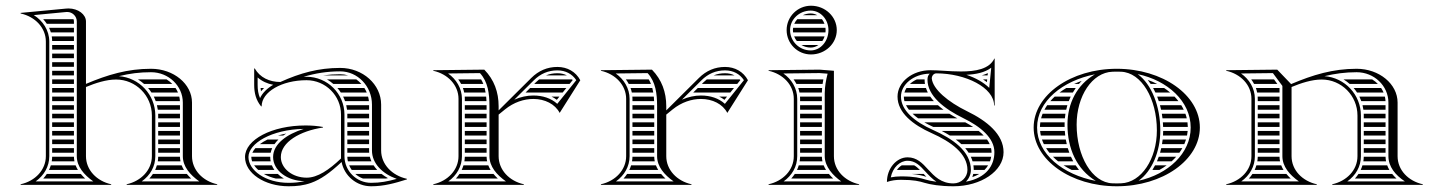

<svg xmlns="http://www.w3.org/2000/svg" viewBox="-20 -645 5027 670"><path d="M561.2 -368H461.3C469 -363.3 476.2 -357.9 482.9 -352H581.3C575.4 -358.1 568.6 -363.5 561.2 -368ZM592.5 -338H496.6C501 -332.9 505 -327.6 508.6 -322H601.1C598.7 -327.6 595.9 -333 592.5 -338ZM605.6 -308H516.6C519.2 -302.8 521.4 -297.5 523.4 -292H607.9C607.6 -297.5 606.8 -302.8 605.6 -308ZM608 -202V-218H532V-202ZM608 -188H532V-172H608ZM608 -158H532V-142H608ZM608 -128H532V-112H608ZM608 -278H527.6C528.9 -272.8 530 -267.4 530.7 -262H608ZM608 -248H531.9C532 -246 532 -244 532 -242V-232H608ZM609.8 -82C608.7 -87.1 608.1 -92.5 608 -98H532C531.9 -92.5 531.4 -87.2 530.6 -82ZM613.9 -68H527.4C525.8 -62.5 523.8 -57.1 521.4 -52H621.9C618.7 -57.1 616 -62.5 613.9 -68ZM631.9 -38H513.6C509.9 -32.4 505.7 -27 501.1 -22H647.1C641.6 -27.2 636.5 -32.5 631.9 -38ZM239.8 -82C238.7 -87.1 238.1 -92.5 238 -98H162C161.9 -92.6 161.4 -87.2 160.5 -82ZM243.9 -68H157.3C155.6 -62.5 153.5 -57.1 151.1 -52H251.9C248.7 -57.1 246.1 -62.5 243.9 -68ZM262 -38H143.3C139.6 -32.3 135.4 -26.9 130.9 -22H277.2C271.7 -27.2 266.5 -32.5 262 -38ZM162 -202H238V-218H162ZM162 -188V-172H238V-188ZM162 -158V-142H238V-158ZM162 -128V-112H238V-128ZM162 -488V-472H238V-488ZM162 -458V-442H238V-458ZM162 -428V-412H238V-428ZM162 -398V-382H238V-398ZM162 -368V-352H238V-368ZM162 -338V-322H238V-338ZM162 -308V-292H238V-308ZM162 -278V-262H238V-278ZM162 -248V-232H238V-248ZM130.7 -578C135.4 -572.9 139.6 -567.6 143.3 -562H238V-570C238 -572.8 237.5 -575.5 236.5 -578ZM151.2 -548C153.7 -542.9 155.7 -537.5 157.4 -532H238V-548ZM160.6 -518C161.4 -512.8 161.9 -507.5 162 -502H238V-518ZM140 -100C140 -52.2 102.9 -13.2 52 -2V0H368V-2C317.1 -13.2 280 -52.2 280 -100V-341.4C313 -355.1 350.7 -367.5 385.1 -367.5C454 -367.5 510 -311.3 510 -242V-100C510 -52.2 472.9 -13.2 422 -2V0H738V-2C687.1 -13.2 650 -52.2 650 -100V-287C650 -352.1 585.9 -405 507 -405C425 -405 355.7 -384.3 280 -352.3V-570C280 -594.5 253 -615.5 218.9 -615.5C216 -615.5 213 -615.3 210 -615L52 -600V-598C102.9 -586.8 140 -547.8 140 -500ZM248 -100C248 -63.8 272.8 -35.3 305.6 -12H104.4C133.5 -32.7 152 -63.9 152 -100V-500C152 -539.3 129.2 -572.9 97.9 -592.3L211.2 -603.1C212.4 -603.2 213.5 -603.2 214.7 -603.2C232.7 -603.2 248 -588.4 248 -570ZM394.8 -379.2C432.7 -388.5 466.9 -393 507 -393C568.3 -393 618 -345.5 618 -287V-100C618 -63.9 642.7 -35.3 675.5 -12H474.5C504.5 -33.4 522 -63.9 522 -100V-242C522 -314.5 465.9 -374 394.8 -379.2Z M1108.4 -382H1194.5C1185.8 -384.6 1176.5 -386 1167 -386C1146.7 -386 1127.1 -384.6 1108.4 -382ZM1223.3 -368H1120.9C1128.9 -363.4 1136.4 -358 1143.3 -352H1241.1C1235.8 -358 1229.8 -363.4 1223.3 -368ZM1251.5 -338H1157.3C1161.7 -333 1165.7 -327.6 1169.4 -322H1259.8C1257.5 -327.6 1254.7 -333 1251.5 -338ZM1264.4 -308H1177.3C1179.9 -302.8 1182.1 -297.5 1184.1 -292H1267.4C1266.8 -297.5 1265.8 -302.8 1264.4 -308ZM1268 -202V-218H1192V-202ZM1268 -188H1192V-172H1268ZM1268 -158H1192V-142H1268ZM1268 -128H1192V-112H1268.3C1268.1 -114.6 1268 -117.3 1268 -120ZM1268 -278H1188.2C1189.4 -272.8 1190.4 -267.4 1191 -262H1268ZM1268 -248H1192C1192 -247 1192 -246 1192 -245V-232H1268ZM1276.1 -82C1273.8 -87.1 1272 -92.5 1270.6 -98H1192C1192.2 -92.5 1192.8 -87.2 1194 -82ZM1283.7 -68H1198.4C1200.8 -62.3 1203.8 -57 1207.3 -52H1296.3C1291.6 -57 1287.4 -62.4 1283.7 -68ZM1311.6 -38H1219.8C1227.6 -31.1 1236.6 -25.6 1246.6 -22H1326.8C1329.2 -22.5 1331.5 -22.9 1333.8 -23.4C1325.9 -27.7 1318.5 -32.6 1311.6 -38ZM942.5 -22H970.6C962.8 -26.6 955.7 -32 949.5 -38H900.8C912.7 -31.2 926.7 -25.7 942.5 -22ZM859.7 -82H924.5C923.5 -86.9 923 -91.9 923 -97C923 -97.3 923 -97.7 923 -98H857C857 -97.7 857 -97.3 857 -97C857 -92.1 857.9 -87 859.7 -82ZM866.8 -68C870.6 -62.5 875.3 -57.1 881 -52H937.5C934 -57 931 -62.4 928.7 -68ZM949.8 -172H968.3C971.7 -174.5 975.2 -176.8 978.8 -179C968.5 -177 958.9 -174.7 949.8 -172ZM913.3 -158C903.1 -153 894.2 -147.6 886.7 -142H937.8C941.8 -147.7 946.4 -153 951.5 -158ZM871.2 -128C866.5 -122.7 862.9 -117.3 860.5 -112H924.5C925.7 -117.6 927.5 -122.9 929.8 -128ZM901.5 -338H889.4C889.7 -333.6 890.2 -329.6 890.7 -326.5C894.3 -330.8 897.9 -334.6 901.5 -338ZM1170 -245V-92C1128 -52 1088.1 -25 1050 -25C1000.3 -25 960 -57.3 960 -97C960 -149 1026.7 -188 1107 -200V-202C1085.8 -205.7 1067.6 -207.2 1046.1 -207.2C929.6 -207.2 835 -157.9 835 -97C835 -40.7 903.1 5 987 5C1015.3 5 1039.6 2.5 1066 -7C1098.7 -18.7 1130.7 -41 1172 -79.7C1181.4 -31.4 1224 5 1275 5C1319.6 5 1357 -5.4 1400 -19V-21C1348 -32.4 1310 -71.8 1310 -120V-280C1310 -350.7 1245.9 -408 1167 -408C1091.4 -408 1027.8 -390.2 958.3 -358.9C920.3 -358.9 887.1 -374.5 869 -406H867V-349C867 -320.4 873.3 -295.5 891 -274H893C893 -324.3 963.2 -365.1 1049.7 -365.1C1116.1 -365.1 1170 -311.3 1170 -245ZM933.4 -349.1C912.4 -336.9 896.2 -321.2 887.4 -302.6C881.3 -316.7 879 -331.5 879 -349V-374.8C894.2 -361.3 913 -352.9 933.4 -349.1ZM1043 -13C1023.7 -8.5 1006.9 -7 987 -7C905.7 -7 847 -51.3 847 -97C847 -144.4 926.9 -193.2 1039.9 -195.2C981.4 -176.9 933 -142.9 933 -97C933 -50.6 982.3 -13 1043 -13ZM1039.1 -376.9C1080.2 -389.3 1121.4 -396 1167 -396C1228.3 -396 1278 -344 1278 -280V-120C1278 -74.5 1314.8 -38.3 1364.4 -20.8C1332.8 -12 1307 -7 1275 -7C1223.7 -7 1182 -48.7 1182 -100V-245C1182 -317.9 1122.7 -377.1 1049.7 -377.1C1046.5 -377.1 1042.6 -377 1039.1 -376.9Z M1844.1 -352H1967.5L1978.4 -365.5C1977.7 -366.4 1976.9 -367.2 1976.2 -368H1861.5C1857.4 -364.8 1853.4 -361.3 1849.5 -357.4ZM1830 -338 1813.9 -322H1943.4L1956.3 -338ZM1885.5 -382H1958.1C1948.6 -386.9 1937.6 -389.4 1925.2 -389.4C1910.8 -389.4 1897.7 -387 1885.5 -382ZM1932.2 -308H1904.5C1911.1 -304.8 1917.3 -301.1 1923.1 -296.7ZM1602 -202H1678V-218H1602ZM1602 -188V-172H1678V-188ZM1602 -158V-142H1678V-158ZM1602 -128V-112H1678V-128ZM1602 -292H1677.6C1677.4 -297.5 1677 -302.8 1676.5 -308H1601.7C1601.9 -305.4 1602 -302.7 1602 -300ZM1602 -278V-262H1678V-274C1678 -275.3 1678 -276.7 1678 -278ZM1602 -248V-232H1678V-248ZM1579 -368C1582.8 -362.9 1586.2 -357.6 1589.1 -352H1666.6C1664.4 -357.6 1661.9 -363 1658.8 -368ZM1595.3 -338C1597.2 -332.8 1598.7 -327.5 1599.8 -322H1674.6C1673.7 -327.5 1672.6 -332.8 1671.2 -338ZM1679.8 -82C1678.7 -87.1 1678.1 -92.5 1678 -98H1602C1601.9 -92.6 1601.4 -87.2 1600.5 -82ZM1683.9 -68H1597.3C1595.6 -62.5 1593.5 -57.1 1591.1 -52H1691.9C1688.7 -57.1 1686.1 -62.5 1683.9 -68ZM1702 -38H1583.3C1579.6 -32.3 1575.4 -26.9 1570.9 -22H1717.2C1711.7 -27.2 1706.5 -32.5 1702 -38ZM1580 -100C1580 -52.2 1542.9 -13.2 1492 -2V0H1808V-2C1757.1 -13.2 1720 -52.2 1720 -100V-245.1L1742 -263C1773 -288.2 1808.5 -299.7 1841 -299.7C1881.4 -299.7 1917 -281.9 1933 -251L2005 -365C1989.2 -394.8 1959.6 -411.4 1925.2 -411.4C1889.7 -411.4 1859.4 -398.2 1834 -373L1720 -259.8V-274C1720 -323.8 1704.3 -366.7 1670 -402L1492 -400V-398C1542.9 -386.8 1580 -347.8 1580 -300ZM1592 -100V-300C1592 -336.8 1572 -368.7 1543.6 -388.6L1654.9 -389.9C1682.9 -359.2 1688 -318.7 1688 -274V-100C1688 -63.8 1712.8 -35.3 1745.6 -12H1544.4C1573.5 -32.7 1592 -63.9 1592 -100ZM1774.7 -297.2 1842.5 -364.5C1865.9 -387.7 1892.8 -399.4 1925.2 -399.4C1953.5 -399.4 1976.6 -387 1991 -365.2L1924.6 -282.6C1902.9 -302.4 1873.7 -311.7 1841 -311.7C1819.5 -311.7 1796.7 -307 1774.7 -297.2Z M2429.1 -352H2552.5L2563.4 -365.5C2562.7 -366.4 2561.9 -367.2 2561.2 -368H2446.5C2442.4 -364.8 2438.4 -361.3 2434.5 -357.4ZM2415 -338 2398.9 -322H2528.4L2541.3 -338ZM2470.5 -382H2543.1C2533.6 -386.9 2522.6 -389.4 2510.2 -389.4C2495.8 -389.4 2482.7 -387 2470.5 -382ZM2517.2 -308H2489.5C2496.1 -304.8 2502.3 -301.1 2508.1 -296.7ZM2187 -202H2263V-218H2187ZM2187 -188V-172H2263V-188ZM2187 -158V-142H2263V-158ZM2187 -128V-112H2263V-128ZM2187 -292H2262.6C2262.4 -297.5 2262 -302.8 2261.5 -308H2186.7C2186.9 -305.4 2187 -302.7 2187 -300ZM2187 -278V-262H2263V-274C2263 -275.3 2263 -276.7 2263 -278ZM2187 -248V-232H2263V-248ZM2164 -368C2167.8 -362.9 2171.2 -357.6 2174.1 -352H2251.6C2249.4 -357.6 2246.9 -363 2243.8 -368ZM2180.3 -338C2182.2 -332.8 2183.7 -327.5 2184.8 -322H2259.6C2258.7 -327.5 2257.6 -332.8 2256.2 -338ZM2264.8 -82C2263.7 -87.1 2263.1 -92.5 2263 -98H2187C2186.9 -92.6 2186.4 -87.2 2185.5 -82ZM2268.9 -68H2182.3C2180.6 -62.5 2178.5 -57.1 2176.1 -52H2276.9C2273.7 -57.1 2271.1 -62.5 2268.9 -68ZM2287 -38H2168.3C2164.6 -32.3 2160.4 -26.9 2155.9 -22H2302.2C2296.7 -27.2 2291.5 -32.5 2287 -38ZM2165 -100C2165 -52.2 2127.9 -13.2 2077 -2V0H2393V-2C2342.1 -13.2 2305 -52.2 2305 -100V-245.1L2327 -263C2358 -288.2 2393.5 -299.7 2426 -299.7C2466.4 -299.7 2502 -281.9 2518 -251L2590 -365C2574.2 -394.8 2544.6 -411.4 2510.2 -411.4C2474.7 -411.4 2444.4 -398.2 2419 -373L2305 -259.8V-274C2305 -323.8 2289.3 -366.7 2255 -402L2077 -400V-398C2127.9 -386.8 2165 -347.8 2165 -300ZM2177 -100V-300C2177 -336.8 2157 -368.7 2128.6 -388.6L2239.9 -389.9C2267.9 -359.2 2273 -318.7 2273 -274V-100C2273 -63.8 2297.8 -35.3 2330.6 -12H2129.4C2158.5 -32.7 2177 -63.9 2177 -100ZM2359.7 -297.2 2427.5 -364.5C2450.9 -387.7 2477.8 -399.4 2510.2 -399.4C2538.5 -399.4 2561.6 -387 2576 -365.2L2509.6 -282.6C2487.9 -302.4 2458.7 -311.7 2426 -311.7C2404.5 -311.7 2381.7 -307 2359.7 -297.2Z M2781.5 -592H2831.9C2825 -595.9 2817.1 -598 2809 -598C2799.1 -598 2789.7 -595.8 2781.5 -592ZM2762.2 -578C2757.8 -573.3 2754.2 -567.9 2751.6 -562H2857.1C2855 -567.9 2851.9 -573.3 2848.3 -578ZM2747.6 -548C2747.2 -545.4 2747 -542.7 2747 -540C2747 -537.3 2747.2 -534.6 2747.5 -532H2860.6C2860.9 -534.6 2861 -537.3 2861 -540C2861 -542.7 2860.8 -545.4 2860.5 -548ZM2857.5 -518H2751.2C2753.5 -512.2 2756.6 -506.8 2760.5 -502H2849.7C2852.9 -506.8 2855.6 -512.1 2857.5 -518ZM2836.1 -488H2776.6C2786 -482.3 2797.1 -479 2809 -479C2818.7 -479 2828.1 -482.3 2836.1 -488ZM2737 -540C2737 -577.5 2769.3 -608 2809 -608C2843.2 -608 2871 -577.5 2871 -540C2871 -500.8 2843.2 -469 2809 -469C2769.3 -469 2737 -500.8 2737 -540ZM2725 -540C2725 -493 2763 -455 2810 -455C2859.7 -455 2900 -493.1 2900 -540C2900 -586.9 2859.7 -625 2810 -625C2763.1 -625 2725 -586.9 2725 -540ZM2772 -202H2848V-218H2772ZM2772 -188V-172H2848V-188ZM2772 -158V-142H2848V-158ZM2772 -128V-112H2848V-128ZM2772 -292H2848V-308H2771.7C2771.9 -305.4 2772 -302.7 2772 -300ZM2772 -278V-262H2848V-278ZM2772 -248V-232H2848V-248ZM2749.2 -368C2753 -362.9 2756.4 -357.6 2759.3 -352H2850.5C2851.3 -357.4 2852.2 -362.7 2853.2 -368ZM2765.5 -338C2767.4 -332.8 2768.8 -327.5 2769.9 -322H2848C2848.2 -327.5 2848.5 -332.8 2848.9 -338ZM2850 -82C2848.8 -87.2 2848.2 -92.5 2848 -98H2772C2771.9 -92.6 2771.4 -87.2 2770.5 -82ZM2854.3 -68H2767.3C2765.7 -62.5 2763.6 -57.1 2761.2 -52H2862.5C2859.3 -57.1 2856.5 -62.4 2854.3 -68ZM2872.5 -38H2753.5C2749.7 -32.3 2745.6 -26.9 2741.1 -22H2887.5C2882.2 -27 2877.2 -32.4 2872.5 -38ZM2750 -100C2750 -51 2712 -13 2662 -2V0H2978V-2C2928 -13 2890 -51 2890 -100V-398L2840 -402L2662 -400V-398C2712 -387 2750 -349 2750 -300ZM2762 -100V-300C2762 -337.4 2742 -368.7 2713.7 -388.6L2839.6 -390L2868 -387.9C2862.1 -364.4 2858.3 -344.1 2858 -320V-100C2858 -63 2887.6 -31.8 2915.5 -12H2714.5C2743.6 -32.7 2762 -63.3 2762 -100Z M3161.4 -38C3184.9 -35.9 3200 -31.9 3212.6 -28C3209.3 -31.5 3206.3 -34.7 3203.2 -38ZM3126.7 -68C3120.5 -64.3 3114.7 -58.9 3109.9 -52H3190.1C3183.2 -58.9 3176.9 -64.3 3170.2 -68ZM3206.5 -368H3179.4C3170 -363.7 3161.8 -358.2 3155.1 -352H3207.7C3206.9 -356.9 3206.5 -362 3206.5 -367.1C3206.5 -367.4 3206.5 -367.7 3206.5 -368ZM3211.1 -338H3143.3C3140 -332.9 3137.6 -327.5 3136 -322H3217.7C3215.1 -327.2 3212.9 -332.5 3211.1 -338ZM3226.1 -308H3134C3134 -302.6 3134.7 -297.3 3136.1 -292H3238.9C3234.2 -297.2 3229.9 -302.5 3226.1 -308ZM3253 -278H3141.5C3144.2 -272.6 3147.7 -267.2 3151.8 -262H3272.6C3265.7 -267.1 3259.1 -272.5 3253 -278ZM3293.2 -248H3164.6C3170.4 -242.5 3176.8 -237.2 3184 -232H3320.9C3311.4 -237.1 3302.1 -242.4 3293.2 -248ZM3375.9 -202C3367.3 -207.6 3358.1 -212.9 3348.5 -218H3205.6C3215.2 -212.4 3225.7 -207.1 3236.8 -202ZM3395.3 -188H3266.3C3276 -183 3285.6 -177.7 3294.8 -172H3412.8C3407.6 -177.5 3401.7 -182.8 3395.3 -188ZM3424.5 -158H3315.5C3322.3 -152.9 3328.7 -147.6 3334.7 -142H3433.7C3431.3 -147.4 3428.2 -152.8 3424.5 -158ZM3438.4 -128H3348.2C3352.5 -122.9 3356.5 -117.6 3360.1 -112H3440C3440 -112.7 3440 -113.3 3440 -114C3440 -118.7 3439.5 -123.4 3438.4 -128ZM3434.7 -82C3436.6 -87.2 3437.9 -92.5 3438.8 -98H3367.8C3370.2 -92.8 3372.2 -87.5 3373.8 -82ZM3428.1 -68H3376.8C3377.6 -62.8 3378 -57.5 3378 -52H3415.5C3420.5 -57 3424.7 -62.3 3428.1 -68ZM3397.2 -38H3376.3C3375.4 -33.9 3374.3 -30 3373.1 -27C3382.1 -30.1 3390.1 -33.8 3397.2 -38ZM3406.2 -382H3426.3C3426.6 -384.6 3426.8 -387.2 3427.1 -389.8C3420.2 -386.6 3413.2 -384 3406.2 -382ZM3424.9 -368H3410.2C3415.1 -364.9 3419.7 -361.7 3424 -358.5ZM3352.4 -384C3384.8 -385.5 3416.3 -391.5 3439 -408.7L3432 -338.4C3412.2 -357.8 3384.3 -373.2 3352.4 -384ZM3075 -10C3090.8 -15.5 3107.1 -17.5 3124 -17.5C3169.5 -17.5 3188.3 -12.5 3206.7 -6.9C3225.3 -1.2 3260.9 5 3307 5C3403.6 5 3482 -48.3 3482 -114C3482 -176.5 3424.1 -223.1 3354.5 -257C3288.7 -289.1 3235.3 -333.5 3231.5 -371.1C3231.5 -381 3238.7 -389 3247.5 -389C3349.8 -388.9 3449 -339.3 3449 -277H3451V-440L3450 -441C3432.4 -403.6 3384.1 -395.6 3333.3 -395.6C3313.1 -395.6 3292.5 -396.8 3273.3 -398C3256.4 -399.1 3240.6 -400 3227 -400C3163.5 -400 3112 -358.8 3112 -308C3112 -251.5 3166 -209.4 3231.1 -180.4C3298.4 -150.4 3356 -108.9 3356 -52C3356 -26.1 3334 -5 3307 -5C3264 -5 3240.8 -29.9 3218.7 -53.6C3198.9 -75.6 3179.4 -96 3147 -96C3108.4 -96 3075 -57.5 3075 -10ZM3224.4 -388C3218.7 -382.6 3216.5 -375.9 3216.5 -367.1C3216.5 -310.9 3274.3 -265.5 3342.5 -232.2C3400.8 -203.8 3450 -163.9 3450 -114C3450 -67.9 3422.5 -24.3 3350.8 -11C3361.2 -21.6 3368 -36.3 3368 -52C3368 -117.8 3303.3 -161.4 3236 -191.4C3171.4 -220.1 3124 -259.9 3124 -308C3124 -349.2 3166.5 -386.8 3224.4 -388ZM3247.9 -10.7C3231.6 -12.9 3218.5 -15.8 3210.2 -18.3C3191.3 -24.1 3170.3 -29.5 3124 -29.5C3112.2 -29.5 3099 -28.3 3088.5 -26.1C3095.1 -60.9 3120.8 -84 3147 -84C3173.6 -84 3189.7 -67.9 3209.9 -45.5C3220.7 -33.8 3232.7 -21 3247.9 -10.7Z M3672.3 -82H3725.2C3722.3 -87.2 3719.6 -92.6 3717.2 -98H3654.5C3660 -92.4 3665.9 -87.1 3672.3 -82ZM3691.6 -68C3700.4 -62.3 3709.8 -56.9 3719.7 -52H3745.2C3741.1 -57.2 3737.2 -62.5 3733.6 -68ZM3609.6 -188C3610.1 -182.6 3610.9 -177.3 3612.1 -172H3697.2C3696.6 -177.3 3696.1 -182.6 3695.7 -188ZM3616 -158C3617.9 -152.6 3620.1 -147.2 3622.7 -142H3702.5C3701.2 -147.3 3700.2 -152.6 3699.2 -158ZM3630.5 -128C3633.9 -122.5 3637.7 -117.2 3641.9 -112H3711.5C3709.5 -117.2 3707.7 -122.6 3706.1 -128ZM3609 -202H3695.1C3695 -204.7 3695 -207.3 3695 -210C3695 -212.7 3695 -215.3 3695.1 -218H3610.3C3609.5 -212.7 3609.1 -207.4 3609 -202ZM3728 -352H3744.9C3748 -355.7 3751.4 -359.3 3754.8 -362.8C3745.6 -359.5 3736.6 -355.9 3728 -352ZM3701.1 -338C3692.7 -333 3684.7 -327.7 3677.2 -322H3723.7C3726.8 -327.5 3730.2 -332.8 3733.9 -338ZM3660.5 -308C3655 -302.9 3649.9 -297.5 3645.1 -292H3709.5C3711.5 -297.4 3713.8 -302.8 3716.3 -308ZM3634.3 -278C3630.8 -272.8 3627.5 -267.5 3624.6 -262H3700.6C3701.7 -267.4 3703.1 -272.8 3704.7 -278ZM3618.2 -248C3616.1 -242.8 3614.4 -237.4 3613 -232H3696C3696.4 -237.4 3697.1 -242.7 3697.9 -248ZM4017.3 -82H4068.4C4074.1 -87.1 4079.4 -92.4 4084.3 -98H4023.6C4021.6 -92.5 4019.5 -87.2 4017.3 -82ZM4010.6 -68C4007.8 -62.5 4004.7 -57.1 4001.4 -52H4025.9C4034.8 -56.9 4043.2 -62.2 4051.1 -68ZM4039 -188C4039 -182.6 4038.8 -177.3 4038.4 -172H4122.2C4123.3 -177.3 4124 -182.6 4124.5 -188ZM4037.2 -158C4036.6 -152.6 4035.8 -147.3 4034.9 -142H4112.7C4115 -147.2 4117 -152.6 4118.7 -158ZM4032.2 -128C4031 -122.6 4029.6 -117.2 4028.1 -112H4095.5C4099.3 -117.2 4102.7 -122.5 4105.8 -128ZM4038.8 -202H4125C4124.9 -207.4 4124.5 -212.7 4123.8 -218H4037.9C4038.3 -212.7 4038.6 -207.4 4038.8 -202ZM3995.4 -352H4018.1C4007.7 -357.4 3996.6 -362.1 3985.2 -366.1C3988.8 -361.6 3992.2 -356.9 3995.4 -352ZM4003.9 -338C4006.8 -332.8 4009.5 -327.5 4012 -322H4063.5C4056.8 -327.7 4049.7 -333 4042.2 -338ZM4018 -308C4020.1 -302.8 4022 -297.4 4023.7 -292H4092.3C4088.1 -297.5 4083.4 -302.9 4078.5 -308ZM4027.8 -278C4029.2 -272.7 4030.5 -267.4 4031.7 -262H4110.8C4108.2 -267.5 4105.3 -272.8 4102 -278ZM4034.3 -248C4035.2 -242.7 4035.9 -237.4 4036.6 -232H4121.3C4120.1 -237.4 4118.5 -242.8 4116.6 -248ZM3953.1 -14.3C3999.9 -47.5 4029 -115.9 4029 -190C4029 -273.3 3999.1 -350.7 3950.1 -386.3C4054.2 -364.5 4135 -291.4 4135 -200C4135 -109.4 4055.7 -36.7 3953.1 -14.3ZM3737 -210C3737 -309.7 3791 -392.1 3862 -394.7C3867.3 -394.9 3871.7 -395 3877 -395C3882.3 -395 3886.7 -394.9 3892 -394.7C3963.4 -392.1 4017 -300.4 4017 -190C4017 -90.3 3963 -7.9 3892 -5.3C3886.7 -5.1 3882.3 -5 3877 -5C3871.7 -5 3867.3 -5.1 3862 -5.3C3790.6 -7.9 3737 -99.6 3737 -210ZM3587 -200C3587 -86.8 3716.9 5 3877 5C4037.1 5 4167 -86.8 4167 -200C4167 -313.2 4037.1 -405 3877 -405C3716.9 -405 3587 -313.2 3587 -200ZM3803.9 -13.7C3689.2 -35.5 3599 -107.8 3599 -200C3599 -291.5 3687.7 -363.3 3800.9 -385.7C3738.1 -349 3705 -284.5 3705 -210C3705 -127.2 3736.7 -54.3 3803.9 -13.7Z M4768.2 -368H4668.3C4676 -363.3 4683.2 -357.9 4689.9 -352H4788.3C4782.4 -358.1 4775.6 -363.5 4768.2 -368ZM4799.5 -338H4703.6C4708 -332.9 4711.9 -327.6 4715.6 -322H4808.1C4805.7 -327.6 4802.9 -333 4799.5 -338ZM4812.6 -308H4723.6C4726.1 -302.8 4728.4 -297.5 4730.4 -292H4814.9C4814.6 -297.5 4813.8 -302.8 4812.6 -308ZM4815 -202V-218H4739V-202ZM4815 -188H4739V-172H4815ZM4815 -158H4739V-142H4815ZM4815 -128H4739V-112H4815ZM4815 -278H4734.6C4735.9 -272.8 4736.9 -267.4 4737.7 -262H4815ZM4815 -248H4738.9C4739 -246 4739 -244 4739 -242V-232H4815ZM4816.7 -82C4815.7 -87.2 4815.1 -92.5 4815 -98H4739C4738.9 -92.6 4738.4 -87.2 4737.5 -82ZM4820.7 -68H4734.3C4732.7 -62.5 4730.6 -57.1 4728.2 -52H4828.3C4825.3 -57.1 4822.7 -62.5 4820.7 -68ZM4838.1 -38H4720.5C4716.7 -32.3 4712.6 -26.9 4708.1 -22H4853.2C4847.7 -27.1 4842.6 -32.4 4838.1 -38ZM4445 -202V-218H4369V-202ZM4445 -188H4369V-172H4445ZM4445 -158H4369V-142H4445ZM4445 -128H4369V-112H4445ZM4445 -338H4362.5C4364.4 -332.8 4365.8 -327.5 4366.9 -322H4445ZM4445 -308H4368.7C4368.9 -305.4 4369 -302.7 4369 -300V-292H4445ZM4445 -278H4369V-262H4445ZM4445 -248H4369V-232H4445ZM4446.8 -82C4445.7 -87.1 4445.1 -92.5 4445 -98H4369C4368.9 -92.6 4368.4 -87.2 4367.5 -82ZM4450.9 -68H4364.3C4362.7 -62.5 4360.6 -57.1 4358.2 -52H4458.9C4455.7 -57.1 4453 -62.5 4450.9 -68ZM4468.9 -38H4350.5C4346.7 -32.3 4342.6 -26.9 4338 -22H4484.1C4478.6 -27.2 4473.5 -32.5 4468.9 -38ZM4346.2 -368C4350 -362.9 4353.4 -357.5 4356.3 -352H4437.5C4433.6 -357.3 4429.7 -362.7 4425.7 -368ZM4347 -100C4347 -51 4309 -13 4259 -2V0H4575V-2C4525 -13 4487 -51 4487 -100V-341.4C4520 -355.1 4557.7 -367.5 4592.1 -367.5C4661 -367.5 4717 -311.3 4717 -242V-100C4717 -51 4679 -13 4629 -2V0H4945V-2C4895 -13 4857 -51 4857 -100V-287C4857 -352.1 4792.9 -405 4714 -405C4631.4 -405 4561.8 -384 4485.4 -351.6L4437 -402L4259 -400V-398C4309 -387 4347 -349 4347 -300ZM4455 -345.2V-100C4455 -63.9 4479.7 -35.3 4512.5 -12H4311.5C4340.6 -32.7 4359 -63.3 4359 -100V-300C4359 -337.4 4339 -368.7 4310.7 -388.6L4421.9 -389.9ZM4601.8 -379.2C4637.8 -388 4674.6 -393 4714 -393C4775.3 -393 4825 -345.5 4825 -287V-100C4825 -63.4 4849 -34.1 4882.5 -12H4681.5C4710.6 -32.7 4729 -63.3 4729 -100V-242C4729 -314.5 4672.9 -374 4601.8 -379.2Z"/></svg>

Font: SortefaxS02
Style: Medium
Weight: 500
Designer: gluk
Foundry: gluk
Version: Version 0.261